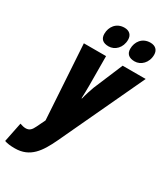

<svg xmlns="http://www.w3.org/2000/svg" viewBox="-301 -870 1054 1213"><g transform="rotate(30 226.5 -263.5)"><path d="M396 -614C441 -614 483 -653 483 -712C483 -747 461 -767 425 -767C365 -767 333 -720 333 -670C333 -633 355 -614 396 -614ZM206 -614C252 -614 293 -653 293 -712C293 -747 271 -767 236 -767C176 -767 144 -720 144 -670C144 -633 165 -614 206 -614ZM16 240C127 240 177 163 225 62L513 -553H345L255 -339C248 -320 234 -278 226 -245H223C224 -275 225 -306 225 -336L224 -553H62L96 -10L66 52C52 81 39 96 11 96C0 96 -14 93 -31 87L-60 230C-40 237 -17 240 16 240Z"/></g></svg>

Font: Noto Sans ExtraCondensed Black
Style: Italic
Weight: 900
Width: 2
Italic angle: -12°
Designer: Monotype Design Team
Foundry: Monotype Imaging Inc.
Version: Version 2.013